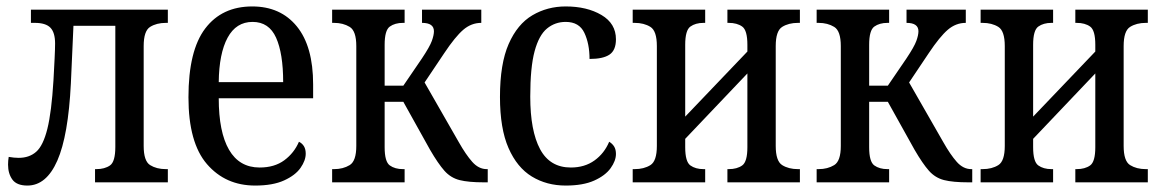

<svg xmlns="http://www.w3.org/2000/svg" viewBox="-20 -566 3609 596"><path d="M65 10Q32 10 18.5 -8.5Q5 -27 5 -55Q5 -61 5.5 -67Q6 -73 7 -79Q24 -76 38 -76Q71 -76 92.5 -95Q114 -114 127 -166Q140 -218 146 -317Q148 -354 149.5 -384Q151 -414 151 -431Q151 -465 136.5 -480Q122 -495 88 -495H76V-536H501V-495H495Q466 -495 446 -482.5Q426 -470 426 -423V-113Q426 -66 446 -53.5Q466 -41 495 -41H501V0H275V-41H279Q305 -41 321.5 -52.5Q338 -64 338 -110V-486H208L200 -307Q192 -145 158 -67.5Q124 10 65 10Z M772 10Q680 10 622.5 -56.5Q565 -123 565 -264Q565 -409 617 -477.5Q669 -546 763 -546Q851 -546 901.5 -484Q952 -422 952 -304V-261H659Q659 -156 691 -101Q723 -46 786 -46Q832 -46 862.5 -68.5Q893 -91 908 -126Q918 -121 923.5 -112Q929 -103 929 -89Q929 -68 913 -45Q897 -22 862 -6Q827 10 772 10ZM859 -311Q859 -400 837 -449Q815 -498 764 -498Q713 -498 686.5 -449Q660 -400 659 -311Z M1011 0V-41H1017Q1045 -41 1065.5 -53.5Q1086 -66 1086 -113V-423Q1086 -470 1065.5 -482.5Q1045 -495 1017 -495H1011V-536H1236V-495H1231Q1206 -495 1190 -483.5Q1174 -472 1174 -427V-300H1232L1290 -385Q1314 -421 1320.5 -439Q1327 -457 1327 -469Q1327 -495 1290 -495V-536H1474V-495Q1443 -495 1418 -473.5Q1393 -452 1359 -401L1298 -310L1404 -125Q1426 -86 1446 -63.5Q1466 -41 1491 -41H1494V0H1482Q1434 0 1406.5 -7Q1379 -14 1359.5 -36Q1340 -58 1315 -101L1232 -250H1174V-109Q1174 -64 1190 -52.5Q1206 -41 1231 -41H1236V0Z M1736 10Q1677 10 1631 -18Q1585 -46 1558.5 -106.5Q1532 -167 1532 -265Q1532 -368 1559 -429.5Q1586 -491 1632.5 -518.5Q1679 -546 1736 -546Q1802 -546 1847 -519.5Q1892 -493 1892 -444Q1892 -410 1872 -396.5Q1852 -383 1810 -383Q1810 -430 1794 -464Q1778 -498 1736 -498Q1703 -498 1678 -477.5Q1653 -457 1639.5 -407Q1626 -357 1626 -266Q1626 -160 1656.5 -103Q1687 -46 1752 -46Q1795 -46 1825.5 -68Q1856 -90 1871 -126Q1881 -120 1886.5 -111Q1892 -102 1892 -88Q1892 -67 1875.5 -44Q1859 -21 1824.5 -5.5Q1790 10 1736 10Z M1944 0V-41H1950Q1979 -41 1999 -53.5Q2019 -66 2019 -113V-423Q2019 -470 1999 -482.5Q1979 -495 1950 -495H1944V-536H2169V-495H2164Q2139 -495 2123 -483.5Q2107 -472 2107 -427V-204L2300 -406V-427Q2300 -472 2284 -483.5Q2268 -495 2242 -495H2238V-536H2463V-495H2457Q2428 -495 2408 -482.5Q2388 -470 2388 -423V-113Q2388 -66 2408 -53.5Q2428 -41 2457 -41H2463V0H2238V-41H2242Q2268 -41 2284 -52.5Q2300 -64 2300 -109V-338L2107 -135V-109Q2107 -64 2123 -52.5Q2139 -41 2164 -41H2169V0Z M2515 0V-41H2521Q2549 -41 2569.5 -53.5Q2590 -66 2590 -113V-423Q2590 -470 2569.5 -482.5Q2549 -495 2521 -495H2515V-536H2740V-495H2735Q2710 -495 2694 -483.5Q2678 -472 2678 -427V-300H2736L2794 -385Q2818 -421 2824.5 -439Q2831 -457 2831 -469Q2831 -495 2794 -495V-536H2978V-495Q2947 -495 2922 -473.5Q2897 -452 2863 -401L2802 -310L2908 -125Q2930 -86 2950 -63.5Q2970 -41 2995 -41H2998V0H2986Q2938 0 2910.5 -7Q2883 -14 2863.5 -36Q2844 -58 2819 -101L2736 -250H2678V-109Q2678 -64 2694 -52.5Q2710 -41 2735 -41H2740V0Z M3024 0V-41H3030Q3059 -41 3079 -53.5Q3099 -66 3099 -113V-423Q3099 -470 3079 -482.5Q3059 -495 3030 -495H3024V-536H3249V-495H3244Q3219 -495 3203 -483.5Q3187 -472 3187 -427V-204L3380 -406V-427Q3380 -472 3364 -483.5Q3348 -495 3322 -495H3318V-536H3543V-495H3537Q3508 -495 3488 -482.5Q3468 -470 3468 -423V-113Q3468 -66 3488 -53.5Q3508 -41 3537 -41H3543V0H3318V-41H3322Q3348 -41 3364 -52.5Q3380 -64 3380 -109V-338L3187 -135V-109Q3187 -64 3203 -52.5Q3219 -41 3244 -41H3249V0Z"/></svg>

Font: Noto Serif Condensed
Style: Regular
Weight: 400
Width: 3
Designer: Monotype Design Team
Foundry: Monotype Imaging Inc.
Version: Version 2.013; ttfautohint (v1.8.4.7-5d5b)